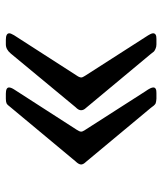

<svg xmlns="http://www.w3.org/2000/svg" viewBox="32 -600 568 673"><g transform="rotate(90 316.5 -264.0)"><path d="M97.2 -12.2Q97.2 -17.1 104 -28.8L245.1 -248Q252 -257.8 252 -264.2Q252 -269 246.1 -277.8L110.8 -488.8Q96.7 -509.8 97.2 -516.1Q97.2 -528.3 117.2 -527.8H136.2Q145 -527.8 152.1 -524.4Q159.2 -521 161.1 -519Q163.1 -517.1 169.9 -507.8L358.9 -280.8Q366.7 -272.9 366.9 -263.9Q367.2 -254.9 356 -244.1L168 -17.1Q153.8 0 136.2 0H120.1Q97.2 0 97.2 -12.2ZM287.1 -11.2Q287.1 -18.1 293.9 -28.8L435.1 -248Q441.9 -257.8 441.9 -264.2Q441.9 -269 436 -277.8L300.8 -488.8Q286.6 -508.8 287.1 -517.1Q287.1 -528.3 307.1 -527.8H326.2Q331.1 -527.8 335 -526.9Q338.9 -525.9 341.6 -525.4Q344.2 -524.9 347.2 -522Q350.1 -519 351.1 -518.1Q352.1 -517.1 355 -512.9Q357.9 -508.8 358.9 -507.8L547.9 -280.8Q556.6 -272 557.1 -264.2Q557.1 -255.4 545.9 -244.1L356.9 -17.1Q348.1 -4.9 342.5 -2.4Q336.9 0 326.2 0H309.1Q287.1 0 287.1 -11.2Z"/></g></svg>

Font: CMU Sans Serif Demi Condensed
Style: DemiCondensed
Weight: 600
Width: 3
Version: Version 0.7.0